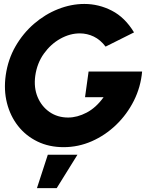

<svg xmlns="http://www.w3.org/2000/svg" viewBox="-20 -732 788 972"><path d="M302 13Q228.5 13 169.8 -15.5Q111 -44 71.5 -94.2Q32 -144.5 15.2 -210.5Q-1.5 -276.5 9 -351Q20.5 -431.5 58.5 -497.5Q96.5 -563.5 152.5 -611.8Q208.5 -660 274.5 -686Q340.5 -712 407 -712Q480 -712 546.2 -678Q612.5 -644 658.5 -568L514.5 -496Q488.5 -530.5 454.8 -546.8Q421 -563 384 -563Q334 -563 285.5 -536Q237 -509 202.2 -460.5Q167.5 -412 158.5 -348Q150.5 -289 170.2 -241.2Q190 -193.5 230.5 -165.2Q271 -137 325 -137Q371 -137 418.8 -162Q466.5 -187 504.5 -240H410.5L428.5 -370H699.5Q692.5 -291.5 657.8 -222.2Q623 -153 568 -100Q513 -47 444.8 -17Q376.5 13 302 13ZM167 220.5 222 51.5H372L267 220.5Z"/></svg>

Font: Urbanist Black
Style: Italic
Weight: 900
Italic angle: -8°
Designer: Corey Hu
Foundry: Corey Hu
Version: Version 1.330; ttfautohint (v1.8.4.7-5d5b)